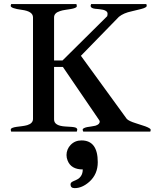

<svg xmlns="http://www.w3.org/2000/svg" viewBox="-20 -656 771 957"><path d="M33.2 -627Q33.2 -627 35.6 -635.7H360.8Q362.8 -629.9 362.8 -625Q362.8 -620.1 354.5 -616.7Q346.2 -613.3 333.5 -611.1Q320.8 -608.9 306.2 -606.9Q291.5 -605 278.8 -600.6Q249.5 -591.3 249.5 -569.3V-354.5H291.5L514.2 -575.2Q516.1 -580.6 516.1 -587.9Q516.1 -595.2 509.8 -600.1Q503.4 -605 494.1 -607.2Q484.9 -609.4 473.9 -610.4Q462.9 -611.3 453.6 -612.3Q431.6 -615.2 431.6 -627Q431.6 -627 434.1 -635.7H709.5L711.4 -627Q711.4 -618.2 683.3 -611.1Q655.3 -604 636.2 -599.6Q596.2 -591.3 572.8 -572.3L383.3 -377.9L611.8 -63.5Q621.6 -52.7 657.2 -41.7Q692.9 -30.8 704.1 -26.4Q731 -16.1 731 -9.8Q731 -3.4 729 0H395Q392.1 -5.9 392.1 -10Q392.1 -14.2 398.4 -17.3Q404.8 -20.5 414.1 -22.5Q423.3 -24.4 434.6 -25.6Q445.8 -26.9 455.1 -29.3Q477.1 -36.1 477.1 -49.8Q477.1 -54.7 468.8 -65.4L293.5 -322.3H249.5V-60.5Q249.5 -28.3 307.6 -25.4Q345.7 -23.9 355.5 -20.5Q365.2 -17.1 365.2 -9.3Q365.2 -8.8 362.8 0H35.6Q33.7 -5.4 33.7 -10.5Q33.7 -15.6 42 -18.8Q50.3 -22 62.5 -23.7Q74.7 -25.4 89.1 -27.1Q103.5 -28.8 115.7 -32.2Q144.5 -41 144.5 -63.5V-569.3Q144.5 -599.6 88.9 -606.9Q33.2 -614.3 33.2 -627ZM352.1 281.7Q331.5 281.7 331.5 263.2Q331.5 253.9 342.8 248.5Q354 243.2 362.1 239.7Q370.1 236.3 376.5 230Q392.6 214.8 392.6 188.5Q334 188.5 316.9 144Q311.5 130.9 311.5 116.7Q311.5 102.5 316.9 89.4Q322.3 76.2 332 66.4Q353.5 43.9 386.2 43.9Q467.3 43.9 467.3 152.3Q467.3 212.4 425.3 250Q389.6 281.7 352.1 281.7Z"/></svg>

Font: RadleyRegular
Style: Regular
Weight: 400
Designer: vernon adams
Foundry: vernon adams
Version: Version 1.000;PS 001.001;hotconv 1.0.56